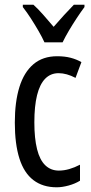

<svg xmlns="http://www.w3.org/2000/svg" viewBox="-20 -786 387 816"><path d="M221 10Q162 10 122 -20.5Q82 -51 62.5 -112.5Q43 -174 43 -265Q43 -353 62.5 -416Q82 -479 122 -513Q162 -547 223 -547Q255 -547 280 -540.5Q305 -534 326 -522L301 -455Q282 -465 264 -470Q246 -475 229 -475Q195 -475 172 -451.5Q149 -428 137.5 -381.5Q126 -335 126 -266Q126 -198 137.5 -152Q149 -106 172.5 -83.5Q196 -61 230 -61Q252 -61 274.5 -67.5Q297 -74 320 -86V-18Q299 -5 271.5 2.5Q244 10 221 10ZM169 -606Q159 -628 144 -654Q129 -680 112 -706.5Q95 -733 77 -756V-766H122Q141 -749 163.5 -723.5Q186 -698 208 -672Q234 -702 251.5 -721Q269 -740 294 -766H339V-756Q324 -736 306.5 -709.5Q289 -683 273 -656Q257 -629 246 -606Z"/></svg>

Font: Noto Sans Thai ExtraCondensed
Style: Regular
Weight: 400
Width: 2
Designer: Monotype Design Team
Foundry: Monotype Imaging Inc.
Version: Version 2.002